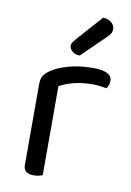

<svg xmlns="http://www.w3.org/2000/svg" viewBox="-80 -738 543 794"><g transform="rotate(10 191.0 -341.0)"><path d="M155 -2Q150 0 140 2.5Q130 5 118 5Q75 5 75 -31V-370Q75 -393 83.5 -406.5Q92 -420 112 -433Q138 -450 182.5 -462.5Q227 -475 283 -475Q363 -475 363 -435Q363 -425 360 -416.5Q357 -408 352 -402Q342 -404 326 -406Q310 -408 294 -408Q248 -408 213 -398.5Q178 -389 155 -376ZM288 -687Q310 -686 323.5 -674.5Q337 -663 337 -649Q337 -635 331 -626.5Q325 -618 311 -605L220 -516Q200 -516 188 -526.5Q176 -537 176 -550Q176 -558 181 -565Q186 -572 191 -578Z"/></g></svg>

Font: Baloo 2
Style: Regular
Weight: 400
Designer: Sarang Kulkarni and Ek Type
Foundry: Ek Type
Version: Version 1.640;hotconv 1.0.111;makeotfexe 2.5.65597; ttfautoh